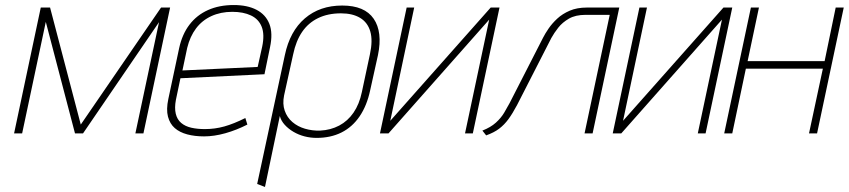

<svg xmlns="http://www.w3.org/2000/svg" viewBox="-20 -530 3373 763"><path d="M620 -500 301 -35 179 -500H142L36 0H68L162 -443L278 0H310L612 -442L518 0H550L656 -500Z M679 -133 697 -219 1031 -235 1053 -342Q1065 -398 1050.5 -435Q1036 -472 999.5 -491Q963 -510 909 -510Q851 -510 806.5 -490Q762 -470 733 -432Q704 -394 692 -339L649 -137Q640 -95 647.5 -66.5Q655 -38 674.5 -21Q694 -4 724 4Q754 12 791 12Q831 12 875.5 -0.5Q920 -13 963 -35L955 -61Q909 -38 871.5 -27.5Q834 -17 794 -17Q764 -17 740 -22.5Q716 -28 700 -41.5Q684 -55 678.5 -78Q673 -101 679 -133ZM1022 -345 1004 -264 705 -250 724 -340Q735 -385 759 -417Q783 -449 820 -466Q857 -483 903 -483Q947 -483 977.5 -468.5Q1008 -454 1020 -423.5Q1032 -393 1022 -345Z M1451 -171 1482 -311Q1501 -403 1465 -455.5Q1429 -508 1340 -508Q1251 -508 1191.5 -457Q1132 -406 1112 -311L1002 201L1033 213L1092 -69Q1097 -50 1111.5 -34Q1126 -18 1146.5 -6Q1167 6 1190.5 12Q1214 18 1238 18Q1294 18 1337 -3.5Q1380 -25 1409 -67.5Q1438 -110 1451 -171ZM1450 -314 1418 -164Q1408 -116 1385 -82.5Q1362 -49 1328 -31Q1294 -13 1252 -11Q1221 -10 1192 -18.5Q1163 -27 1142 -45Q1121 -63 1111.5 -90Q1102 -117 1109 -151L1145 -314Q1156 -367 1180.5 -403Q1205 -439 1244 -458Q1283 -477 1335 -477Q1381 -477 1411 -459Q1441 -441 1451.5 -405Q1462 -369 1450 -314Z M1626 -500H1596L1490 0H1524L1924 -452L1828 0H1859L1965 -500H1930L1531 -50Z M2312 -500Q2273 -500 2244 -487.5Q2215 -475 2194.5 -456Q2174 -437 2160 -416.5Q2146 -396 2138 -380L2005 -120Q1996 -103 1983.5 -82Q1971 -61 1950.5 -42.5Q1930 -24 1897 -11L1912 8Q1943 -3 1963.5 -18.5Q1984 -34 2000.5 -56.5Q2017 -79 2035 -113L2171 -379Q2182 -399 2198.5 -420Q2215 -441 2241 -456Q2267 -471 2307 -471H2403L2303 0H2335L2441 -500Z M2551 -500H2521L2415 0H2449L2849 -452L2753 0H2784L2890 -500H2855L2456 -50Z M3257 -287H2951L2996 -500H2964L2858 0H2890L2944 -257H3250L3195 0H3227L3333 -500H3301Z"/></svg>

Font: Advent Pro ExtraLight
Style: Italic
Weight: 250
Italic angle: -12°
Version: Version 3.000